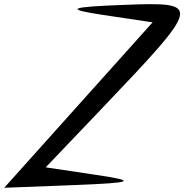

<svg xmlns="http://www.w3.org/2000/svg" viewBox="-36 -856 875 911"><path d="M-16 35 321 22C597 11 617 3 421 -26L181 -62L450 -344C921 -838 923 -847 556 -833C289 -823 268 -813 454 -785L688 -750C453 -488 219 -227 -16 35Z"/></svg>

Font: Venom Sans
Style: Obl
Weight: 400
Version: Version 1.001